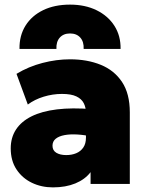

<svg xmlns="http://www.w3.org/2000/svg" viewBox="-20 -797 638 832"><path d="M209.5 15Q159.5 15 118 -5Q76.5 -25 51.5 -62.8Q26.5 -100.5 26.5 -154Q26.5 -200.5 49.2 -235.5Q72 -270.5 116.5 -292.8Q161 -315 226.8 -323Q292.5 -331 378.5 -324L379.5 -205Q345.5 -212.5 314.5 -214.2Q283.5 -216 259.5 -211.5Q235.5 -207 221.5 -195.8Q207.5 -184.5 207.5 -165.5Q207.5 -145 224 -135Q240.5 -125 267 -125Q291 -125 310.2 -133Q329.5 -141 341 -157.8Q352.5 -174.5 352.5 -201V-307Q352.5 -331 343 -349.8Q333.5 -368.5 311 -379.2Q288.5 -390 248.5 -390Q208.5 -390 169.2 -378Q130 -366 100.5 -344L51.5 -477Q103.5 -508.5 164 -524.2Q224.5 -540 283.5 -540Q358 -540 416.5 -516.2Q475 -492.5 508.8 -441.8Q542.5 -391 542.5 -310V0H372.5V-51Q348.5 -19.5 306.5 -2.2Q264.5 15 209.5 15ZM64.5 -585Q63.5 -642.5 90.5 -685.8Q117.5 -729 167 -753Q216.5 -777 283.5 -777Q349 -777 398.8 -752.5Q448.5 -728 476 -684.8Q503.5 -641.5 502.5 -585H342.5Q344 -616 328 -634Q312 -652 283.5 -652Q255 -652 239 -634Q223 -616 224.5 -585Z"/></svg>

Font: Geologica Cursive Black
Style: Regular
Weight: 900
Designer: Sindre Bremnes, Frode Helland
Foundry: Monokrom Skriftforlag AS
Version: Version 1.010;gftools[0.9.28]